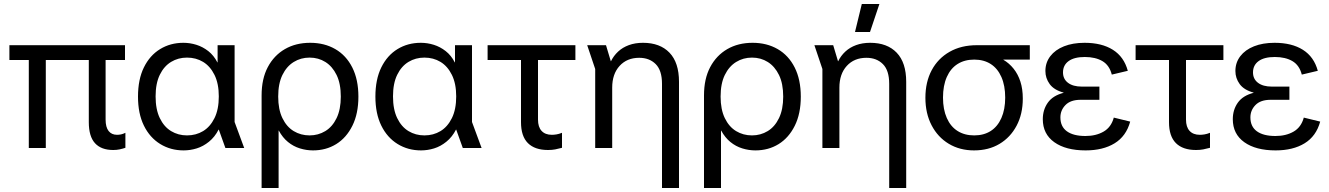

<svg xmlns="http://www.w3.org/2000/svg" viewBox="-20 -740 6646 960"><path d="M546 10Q486 10 455 -24Q424 -58 424 -129V-472H508V-142Q508 -104 523 -85Q538 -66 565 -66Q575 -66 585 -68Q595 -70 607 -76V-1Q592 4 577.5 7Q563 10 546 10ZM124 0V-472H209V0ZM27 -440V-514H605V-440Z M898 12Q833 12 781 -20Q729 -52 699.5 -112Q670 -172 670 -257Q670 -343 699.5 -403Q729 -463 780.5 -494.5Q832 -526 897 -526Q930 -526 962 -516Q994 -506 1021.5 -484.5Q1049 -463 1067 -428H1068V-514H1153V-130L1201 0H1107L1074 -92H1073Q1054 -55 1025 -31.5Q996 -8 963.5 2Q931 12 898 12ZM915 -63Q960 -63 995.5 -84.5Q1031 -106 1052.5 -149.5Q1074 -193 1074 -258Q1074 -322 1052.5 -365.5Q1031 -409 995.5 -430.5Q960 -452 915 -452Q871 -452 835.5 -430.5Q800 -409 779 -366Q758 -323 758 -258Q758 -193 779 -149.5Q800 -106 835.5 -84.5Q871 -63 915 -63Z M1288 200V-263Q1288 -346 1319 -404.5Q1350 -463 1404.5 -494.5Q1459 -526 1531 -526Q1602 -526 1656.5 -494.5Q1711 -463 1741.5 -402.5Q1772 -342 1772 -257Q1772 -172 1742 -111.5Q1712 -51 1661 -19.5Q1610 12 1545 12Q1512 12 1479.5 2Q1447 -8 1420 -30Q1393 -52 1374 -87H1373V200ZM1528 -63Q1571 -63 1606.5 -84.5Q1642 -106 1663 -149.5Q1684 -193 1684 -257Q1684 -322 1663 -365Q1642 -408 1607 -430Q1572 -452 1528 -452Q1484 -452 1448.5 -430Q1413 -408 1392 -365Q1371 -322 1371 -257Q1371 -193 1392 -149.5Q1413 -106 1448.5 -84.5Q1484 -63 1528 -63Z M2085 12Q2020 12 1968 -20Q1916 -52 1886.5 -112Q1857 -172 1857 -257Q1857 -343 1886.5 -403Q1916 -463 1967.5 -494.5Q2019 -526 2084 -526Q2117 -526 2149 -516Q2181 -506 2208.5 -484.5Q2236 -463 2254 -428H2255V-514H2340V-130L2388 0H2294L2261 -92H2260Q2241 -55 2212 -31.5Q2183 -8 2150.5 2Q2118 12 2085 12ZM2102 -63Q2147 -63 2182.5 -84.5Q2218 -106 2239.5 -149.5Q2261 -193 2261 -258Q2261 -322 2239.5 -365.5Q2218 -409 2182.5 -430.5Q2147 -452 2102 -452Q2058 -452 2022.5 -430.5Q1987 -409 1966 -366Q1945 -323 1945 -258Q1945 -193 1966 -149.5Q1987 -106 2022.5 -84.5Q2058 -63 2102 -63Z M2720 10Q2654 10 2619.5 -24.5Q2585 -59 2585 -129V-472H2670V-142Q2670 -105 2688 -85.5Q2706 -66 2739 -66Q2750 -66 2762.5 -68Q2775 -70 2790 -76V-1Q2772 4 2756 7Q2740 10 2720 10ZM2418 -440V-514H2857V-440Z M3290 200V-321Q3290 -388 3258.5 -419.5Q3227 -451 3176 -451Q3115 -451 3078 -410.5Q3041 -370 3041 -302V0H2956V-395L2916 -514H3010L3034 -434H3035Q3048 -461 3070.5 -482Q3093 -503 3124.5 -514.5Q3156 -526 3195 -526Q3280 -526 3327.5 -476.5Q3375 -427 3375 -331V200Z M3500 200V-263Q3500 -346 3531 -404.5Q3562 -463 3616.5 -494.5Q3671 -526 3743 -526Q3814 -526 3868.5 -494.5Q3923 -463 3953.5 -402.5Q3984 -342 3984 -257Q3984 -172 3954 -111.5Q3924 -51 3873 -19.5Q3822 12 3757 12Q3724 12 3691.5 2Q3659 -8 3632 -30Q3605 -52 3586 -87H3585V200ZM3740 -63Q3783 -63 3818.5 -84.5Q3854 -106 3875 -149.5Q3896 -193 3896 -257Q3896 -322 3875 -365Q3854 -408 3819 -430Q3784 -452 3740 -452Q3696 -452 3660.5 -430Q3625 -408 3604 -365Q3583 -322 3583 -257Q3583 -193 3604 -149.5Q3625 -106 3660.5 -84.5Q3696 -63 3740 -63Z M4426 200V-321Q4426 -388 4394.5 -419.5Q4363 -451 4312 -451Q4251 -451 4214 -410.5Q4177 -370 4177 -302V0H4092V-395L4052 -514H4146L4170 -434H4171Q4184 -461 4206.5 -482Q4229 -503 4260.5 -514.5Q4292 -526 4331 -526Q4416 -526 4463.5 -476.5Q4511 -427 4511 -331V200ZM4255 -580 4289 -720H4377L4330 -580Z M4850 12Q4779 12 4724 -21Q4669 -54 4638 -113.5Q4607 -173 4607 -251Q4607 -330 4638.5 -389Q4670 -448 4728 -481Q4786 -514 4864 -514H5129V-442H4997V-441Q5026 -424 5048 -396.5Q5070 -369 5082 -332Q5094 -295 5094 -247Q5094 -170 5063 -111.5Q5032 -53 4977.5 -20.5Q4923 12 4850 12ZM4851 -63Q4899 -63 4933.5 -85Q4968 -107 4987 -150Q5006 -193 5006 -252Q5006 -312 4987 -355Q4968 -398 4933.5 -420Q4899 -442 4851 -442Q4803 -442 4768 -420Q4733 -398 4714 -355Q4695 -312 4695 -252Q4695 -193 4714 -150Q4733 -107 4768 -85Q4803 -63 4851 -63Z M5408 12Q5309 12 5251.5 -29Q5194 -70 5194 -144Q5194 -191 5219 -226.5Q5244 -262 5298 -276V-277Q5250 -290 5228.5 -319.5Q5207 -349 5207 -385Q5207 -427 5231.5 -459Q5256 -491 5300 -508.5Q5344 -526 5403 -526Q5489 -526 5544.5 -491Q5600 -456 5619 -386L5539 -367Q5527 -414 5492 -434.5Q5457 -455 5404 -455Q5351 -455 5323 -434.5Q5295 -414 5295 -378Q5295 -345 5320 -326Q5345 -307 5389 -307H5477V-241H5383Q5333 -241 5307.5 -215Q5282 -189 5282 -153Q5282 -107 5314.5 -83.5Q5347 -60 5407 -60Q5460 -60 5498 -82Q5536 -104 5549 -152L5631 -132Q5611 -59 5553 -23.5Q5495 12 5408 12Z M5960 10Q5894 10 5859.5 -24.5Q5825 -59 5825 -129V-472H5910V-142Q5910 -105 5928 -85.5Q5946 -66 5979 -66Q5990 -66 6002.5 -68Q6015 -70 6030 -76V-1Q6012 4 5996 7Q5980 10 5960 10ZM5658 -440V-514H6097V-440Z M6358 12Q6259 12 6201.5 -29Q6144 -70 6144 -144Q6144 -191 6169 -226.5Q6194 -262 6248 -276V-277Q6200 -290 6178.5 -319.5Q6157 -349 6157 -385Q6157 -427 6181.5 -459Q6206 -491 6250 -508.5Q6294 -526 6353 -526Q6439 -526 6494.5 -491Q6550 -456 6569 -386L6489 -367Q6477 -414 6442 -434.5Q6407 -455 6354 -455Q6301 -455 6273 -434.5Q6245 -414 6245 -378Q6245 -345 6270 -326Q6295 -307 6339 -307H6427V-241H6333Q6283 -241 6257.5 -215Q6232 -189 6232 -153Q6232 -107 6264.5 -83.5Q6297 -60 6357 -60Q6410 -60 6448 -82Q6486 -104 6499 -152L6581 -132Q6561 -59 6503 -23.5Q6445 12 6358 12Z"/></svg>

Font: TikTok Sans 24pt
Style: Regular
Weight: 400
Version: Version 4.000